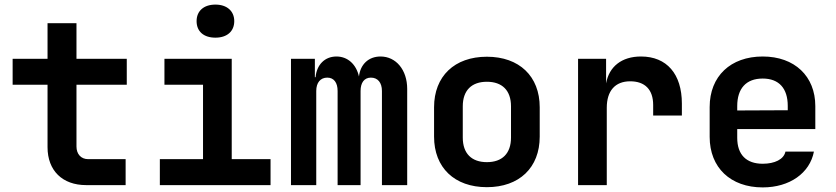

<svg xmlns="http://www.w3.org/2000/svg" viewBox="-20 -806 3640 836"><path d="M355 0H527V-113H364C332 -113 313 -136 313 -168V-437H532V-550H313V-705H187V-550H35V-437H187V-165C187 -63 252 0 355 0Z M918 -642C968 -642 1000 -669 1000 -714C1000 -758 968 -786 918 -786C867 -786 836 -758 836 -714C836 -669 867 -642 918 -642ZM676 0H1158V-113H989V-550H696V-437H864V-113H676Z M1247 0H1357V-410C1357 -446 1375 -468 1405 -468C1434 -468 1450 -446 1450 -410V0H1550V-410C1550 -446 1566 -468 1595 -468C1625 -468 1643 -446 1643 -410V0H1753V-419C1753 -502 1704 -560 1637 -560C1585 -560 1549 -526 1543 -473C1531 -526 1494 -560 1445 -560C1394 -560 1359 -524 1354 -470H1351V-550H1247Z M2100 9C2241 9 2330 -76 2330 -211V-339C2330 -474 2241 -559 2100 -559C1959 -559 1870 -474 1870 -339V-211C1870 -76 1959 9 2100 9ZM2100 -100C2034 -100 1995 -137 1995 -207V-343C1995 -413 2034 -450 2100 -450C2166 -450 2205 -413 2205 -343V-207C2205 -137 2166 -100 2100 -100Z M2497 0H2622V-337C2622 -410 2658 -452 2724 -452C2788 -452 2824 -416 2824 -349V-303H2949V-355C2949 -484 2883 -560 2771 -560C2687 -560 2632 -516 2619 -443V-550H2497Z M3301 10C3418 10 3506 -52 3524 -146H3400C3393 -112 3353 -93 3301 -93C3230 -93 3190 -132 3190 -206V-244H3530V-344C3530 -474 3440 -560 3301 -560C3161 -560 3070 -474 3070 -340V-210C3070 -76 3161 10 3301 10ZM3190 -344C3190 -420 3228 -464 3301 -464C3372 -464 3410 -421 3410 -345V-326L3190 -325Z"/></svg>

Font: JetBrains Mono
Style: Bold
Weight: 558
Monospace: yes
Designer: Philipp Nurullin, Konstantin Bulenkov
Foundry: JetBrains
Version: Version 2.305